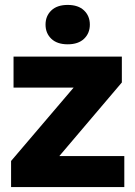

<svg xmlns="http://www.w3.org/2000/svg" viewBox="-20 -760 550 780"><path d="M25 0V-106L279 -404H35V-530H475V-425L221 -126H485V0ZM255 -580Q212 -580 188.5 -602.5Q165 -625 165 -660Q165 -695 188.5 -717.5Q212 -740 255 -740Q298 -740 321.5 -717.5Q345 -695 345 -660Q345 -625 321.5 -602.5Q298 -580 255 -580Z"/></svg>

Font: Golos Text
Style: Bold
Weight: 700
Designer: A.Korolkova, Vitaly Kuzmin
Foundry: ParaType Ltd
Version: Version 2.004